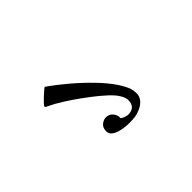

<svg xmlns="http://www.w3.org/2000/svg" viewBox="-57 -917 1114 1114"><g transform="rotate(-45 500.0 -360.0)"><path d="M678 -204Q678 -179 661.5 -159Q645 -139 616 -127Q593 -117 572 -114.5Q551 -112 526 -112Q510 -112 488 -114.5Q466 -117 445.5 -123.5Q425 -130 411 -142Q397 -154 397 -174Q397 -203 415.5 -217.5Q434 -232 453 -232Q480 -232 496 -212Q512 -192 510 -169Q515 -162 531.5 -156.5Q548 -151 555 -151Q616 -151 616 -211Q616 -228 605 -248.5Q594 -269 583 -281Q558 -310 517.5 -343.5Q477 -377 430.5 -410.5Q384 -444 339.5 -472Q295 -500 260 -516Q259 -517 258 -517Q257 -517 256 -518Q255 -518 251 -520Q245 -524 245 -528Q245 -532 255.5 -543.5Q266 -555 280.5 -568.5Q295 -582 308 -593.5Q321 -605 327 -608Q381 -571 439.5 -521.5Q498 -472 550 -418.5Q602 -365 635 -316Q652 -291 665 -263.5Q678 -236 678 -204Z"/></g></svg>

Font: Kaisei Decol Medium
Style: Regular
Weight: 500
Designer: Font-Kai, 金井和夫
Foundry: KAZUO KANAI
Version: Version 5.003